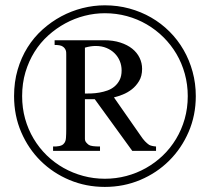

<svg xmlns="http://www.w3.org/2000/svg" viewBox="-20 -698 800 733"><path d="M727.5 -331.1Q727.5 -257.8 700.2 -194.6Q672.9 -131.3 625.7 -84.5Q578.6 -37.6 515.4 -11Q452.1 15.6 380.4 15.6Q308.6 15.6 245.6 -10.7Q182.6 -37.1 135.5 -83.5Q88.4 -129.9 61 -193.4Q33.7 -256.8 33.7 -331.1Q33.7 -385.3 47.4 -431.9Q61 -478.5 85.2 -517.1Q109.4 -555.7 142.6 -585.4Q175.8 -615.2 214.1 -635.7Q252.4 -656.2 294.9 -667Q337.4 -677.7 380.4 -677.7Q429.2 -677.7 473.9 -665.5Q518.6 -653.3 557.1 -631.1Q595.7 -608.9 627.2 -577.4Q658.7 -545.9 680.9 -507.3Q703.1 -468.8 715.3 -424.1Q727.5 -379.4 727.5 -331.1ZM696.8 -331.1Q696.8 -375.5 685.5 -416.3Q674.3 -457 653.6 -492.2Q632.8 -527.3 604 -555.9Q575.2 -584.5 540 -605Q504.9 -625.5 464.4 -636.5Q423.8 -647.5 380.4 -647.5Q341.3 -647.5 303 -637.7Q264.6 -627.9 229.5 -608.9Q194.3 -589.8 164.1 -562.5Q133.8 -535.2 111.8 -500Q89.8 -464.8 77.1 -422.4Q64.5 -379.9 64.5 -331.1Q64.5 -285.6 75.9 -244.6Q87.4 -203.6 108.4 -168.5Q129.4 -133.3 158.4 -105Q187.5 -76.7 222.7 -56.9Q257.8 -37.1 297.6 -26.4Q337.4 -15.6 380.4 -15.6Q422.4 -15.6 462.2 -26.1Q502 -36.6 537.1 -56.4Q572.3 -76.2 601.6 -104.2Q630.9 -132.3 652.1 -167.5Q673.3 -202.6 685.1 -243.9Q696.8 -285.2 696.8 -331.1ZM484.9 -122.1 341.8 -319.3H304.2V-168.5Q304.2 -160.2 308.8 -154.5Q313.5 -148.9 318.8 -145Q323.7 -141.6 335 -140.1Q346.2 -138.7 361.8 -138.7V-122.1H182.6V-138.7Q188.5 -138.7 194.6 -138.9Q200.7 -139.2 206.3 -140.4Q211.9 -141.6 216.8 -144Q221.7 -146.5 225.1 -151.4Q231 -158.2 231.9 -172.4Q232.9 -186.5 232.9 -205.1V-489.3Q232.9 -500.5 231.9 -503.4Q230.5 -508.3 227.5 -512.7Q224.6 -517.1 219.2 -520.5Q210.9 -526.4 188.5 -526.4V-544.4H377.4Q412.1 -544.4 439.2 -535.6Q466.3 -526.9 484.9 -512Q503.4 -497.1 512.9 -477.3Q522.5 -457.5 522.5 -435.1Q522.5 -407.7 511 -388.7Q499.5 -369.6 483.2 -356.9Q466.8 -344.2 448.2 -336.9Q429.7 -329.6 415 -326.2L516.1 -181.2Q525.9 -166.5 533.7 -158.4Q541.5 -150.4 549.3 -145Q558.6 -140.1 575.7 -138.7V-122.1ZM444.3 -429.2Q444.3 -447.8 437.5 -464.6Q430.7 -481.4 417.7 -494.4Q404.8 -507.3 386.5 -514.9Q368.2 -522.5 345.2 -522.5Q326.2 -522.5 304.2 -516.1V-340.8Q314.5 -340.8 329.1 -341.3Q343.8 -341.8 359.4 -344.5Q375 -347.2 390.1 -352.5Q405.3 -357.9 417.2 -367.9Q429.2 -377.9 436.8 -392.8Q444.3 -407.7 444.3 -429.2Z"/></svg>

Font: Doulos SIL Eur
Style: Regular
Weight: 400
Designer: Walt Agee, Victor Gaultney, Peter Martin, Debbi Hosken, Becca Hirsbrunner
Foundry: SIL International
Version: Version 5.000